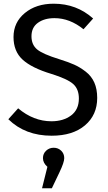

<svg xmlns="http://www.w3.org/2000/svg" viewBox="-20 -721 585 1037"><path d="M270 -701Q394 -701 483 -621L431 -563Q357 -623 274 -623Q220 -623 185 -598Q150 -573 150 -525Q150 -480 180 -454.5Q210 -429 301 -401Q349 -386 380.5 -372Q412 -358 443 -334Q474 -310 489.5 -275Q505 -240 505 -192Q505 -100 439 -44Q373 12 259 12Q116 12 25 -77L78 -136Q161 -66 258 -66Q322 -66 364 -97.5Q406 -129 406 -189Q406 -240 375 -267.5Q344 -295 257 -322Q151 -354 102 -399Q53 -444 53 -521Q53 -600 114 -650.5Q175 -701 270 -701ZM327 133Q327 156 301 210L260 296H207L236 180Q212 159 212 133Q212 109 229 93Q246 77 270 77Q294 77 310.5 93Q327 109 327 133Z"/></svg>

Font: Fira Sans
Style: Regular
Weight: 400
Designer: Carrois Corporate & Edenspiekermann AG
Foundry: Carrois Corporate GbR & Edenspiekermann AG
Version: Version 4.106;PS 004.106;hotconv 1.0.70;makeotf.lib2.5.58329